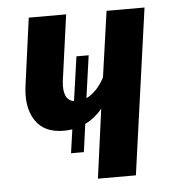

<svg xmlns="http://www.w3.org/2000/svg" viewBox="-44 -570 545 610"><g transform="rotate(-5 228.5 -264.5)"><path d="M317.9 -528.8H439L365.2 0H244.1L273.9 -220.2Q249.5 -191.4 219.2 -176.8L207 -87.9H166L176.8 -163.1Q159.2 -161.1 150.9 -161.1Q86.9 -160.6 58.8 -203.9Q30.8 -247.1 41 -316.9L69.8 -528.8H189L160.2 -319.8Q152.8 -258.8 189.9 -252L210 -393.1H249L230 -257.8Q264.2 -274.4 288.1 -318.8Z"/></g></svg>

Font: Fira Sans Compressed Medium
Style: Italic
Weight: 500
Width: 3
Italic angle: -8°
Designer: Carrois Corporate & Edenspiekermann AG
Foundry: Carrois Corporate GbR & Edenspiekermann AG
Version: Version 4.203;PS 004.203;hotconv 1.0.88;makeotf.lib2.5.64775